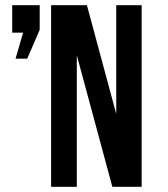

<svg xmlns="http://www.w3.org/2000/svg" viewBox="-20 -720 646 740"><path d="M276 -507V0H177V-700H315L428 -281V-700H526V0H413ZM27 -594V-700H133V-605L85 -494H40L69 -594Z"/></svg>

Font: Bebas Neue Bold
Style: Regular
Weight: 700
Designer: Ryoichi Tsunekawa & LGV (GE)
Foundry: Free Software Foundation, Inc.
Version: Version 1.003 August 13, 2016